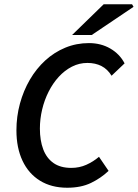

<svg xmlns="http://www.w3.org/2000/svg" viewBox="-20 -868 646 900"><path d="M295 12Q221 12 167.5 -21Q114 -54 85.5 -114.5Q57 -175 57 -257Q57 -322 73.5 -382.5Q90 -443 120 -494.5Q150 -546 192 -584.5Q234 -623 286 -644.5Q338 -666 397 -666Q453 -666 497 -640.5Q541 -615 564 -571L503 -513Q484 -544 455.5 -558.5Q427 -573 390 -573Q351 -573 317 -555.5Q283 -538 255.5 -508Q228 -478 208 -438.5Q188 -399 177.5 -354.5Q167 -310 167 -265Q167 -210 182.5 -168.5Q198 -127 230.5 -104Q263 -81 314 -81Q352 -81 384.5 -95.5Q417 -110 444 -133L489 -67Q453 -33 406.5 -10.5Q360 12 295 12ZM318 -704 466 -848H599L606 -836L410 -704Z"/></svg>

Font: Source Sans 3 ExtraLight SemiBold
Style: Italic
Weight: 600
Italic angle: -11°
Version: Version 3.052;hotconv 1.1.0;makeotfexe 2.6.0